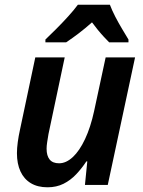

<svg xmlns="http://www.w3.org/2000/svg" viewBox="-20 -786 607 816"><path d="M182 10Q140 10 111 -7.5Q82 -25 67 -57.5Q52 -90 52 -135Q52 -156 55.5 -182Q59 -208 65 -235L130 -542H255L186 -216Q183 -198 180.5 -182Q178 -166 178 -154Q178 -124 191 -108Q204 -92 231 -92Q261 -92 289.5 -118.5Q318 -145 341.5 -195Q365 -245 380 -314L429 -542H554L438 0H341L351 -100H347Q328 -71 304 -45.5Q280 -20 250 -5Q220 10 182 10ZM173 -618Q192 -636 218 -662Q244 -688 269.5 -716Q295 -744 311 -766H447Q456 -742 470 -715Q484 -688 499 -663Q514 -638 526 -618V-606H444Q434 -616 421 -630Q408 -644 395 -660Q382 -676 371 -691Q343 -666 315.5 -645Q288 -624 261 -606H173Z"/></svg>

Font: Noto Sans Display SemiBold
Style: Italic
Weight: 600
Italic angle: -12°
Designer: Monotype Design Team
Foundry: Monotype Imaging Inc.
Version: Version 2.003